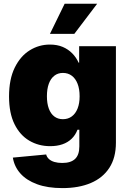

<svg xmlns="http://www.w3.org/2000/svg" viewBox="-20 -780 680 1015"><path d="M310.1 214.4Q231.4 214.4 175.8 193.8Q120.1 173.3 87.9 137.2Q55.7 101.1 47.9 53.2L224.1 36.6Q227.5 50.3 238.5 60.5Q249.5 70.8 267.6 76.2Q285.6 81.5 309.1 81.5Q354.5 81.5 377 60.1Q399.4 38.6 399.4 -5.9V-94.2H389.6Q378.9 -65.9 358.6 -46.4Q338.4 -26.9 309.8 -17.1Q281.2 -7.3 245.1 -7.3Q184.1 -7.3 134.8 -36.4Q85.4 -65.4 56.6 -123.8Q27.8 -182.1 27.8 -270Q27.8 -361.3 57.9 -422.4Q87.9 -483.4 137 -513.9Q186 -544.4 243.7 -544.4Q282.2 -544.4 311.5 -532Q340.8 -519.5 362.1 -497.8Q383.3 -476.1 395.5 -448.7H398.4V-535.6H592.8V-25.9Q592.8 53.7 558.1 107.2Q523.4 160.6 460 187.5Q396.5 214.4 310.1 214.4ZM312.5 -149.9Q339.8 -149.9 359.6 -164.6Q379.4 -179.2 390.1 -206.3Q400.9 -233.4 400.9 -271Q400.9 -309.6 390.1 -337.2Q379.4 -364.7 359.6 -379.6Q339.8 -394.5 312.5 -394.5Q286.1 -394.5 267.1 -379.6Q248 -364.7 238 -337.2Q228 -309.6 228 -271Q228 -233.4 238 -206.1Q248 -178.7 267.1 -164.3Q286.1 -149.9 312.5 -149.9ZM244.1 -601.1 321.8 -760.3H493.7L373 -601.1Z"/></svg>

Font: Inter 20pt Black
Style: Regular
Weight: 900
Version: Version 4.001;git-66647c0bb